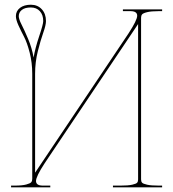

<svg xmlns="http://www.w3.org/2000/svg" viewBox="-20 -800 740 820"><path d="M123.5 -554.2Q130.4 -595.2 147.5 -645.8Q164.6 -696.3 164.6 -710Q164.6 -736.8 150.1 -752.4Q135.7 -768.1 111.8 -768.1Q86.4 -768.1 73.2 -757.6Q60.1 -747.1 60.1 -731Q60.1 -718.8 72 -695.3Q84 -671.9 100.1 -633.8Q116.2 -595.7 123.5 -554.2ZM117.7 -484.9Q117.7 -532.7 106.7 -575.4Q95.7 -618.2 82.8 -642.8Q69.8 -667.5 58.8 -691.7Q47.9 -715.8 47.9 -731Q47.9 -752.9 65.4 -766.4Q83 -779.8 111.8 -779.8Q140.6 -779.8 158.4 -760.5Q176.3 -741.2 176.3 -710Q176.3 -692.9 164.8 -660.4Q153.3 -627.9 141.6 -581.5Q129.9 -535.2 129.9 -484.9V-62.5L528.8 -657.2Q565.9 -713.9 565.9 -732.9Q565.9 -752.4 537.1 -752.4H504.9V-759.8H672.4V-752.4H657.7Q625.5 -752.4 608.2 -748Q590.8 -743.7 586.7 -738.3Q582.5 -732.9 582.5 -724.1V-33.7Q582.5 -24.9 586.7 -20Q590.8 -15.1 608.2 -11.2Q625.5 -7.3 657.7 -7.3H672.4V0H462.4V-7.3H495.1Q527.3 -7.3 544.7 -11.2Q562 -15.1 565.9 -20Q569.8 -24.9 569.8 -33.7V-697.3L170.9 -103Q133.8 -46.4 133.8 -26.9Q133.8 -7.3 163.1 -7.3H194.8V0H27.3V-7.3H42.5Q74.7 -7.3 92 -12Q109.4 -16.6 113.5 -22Q117.7 -27.3 117.7 -36.1Z"/></svg>

Font: ZnikomitNo24
Style: Thin
Weight: 300
Designer: gluk
Foundry: gluk
Version: Version 0.55